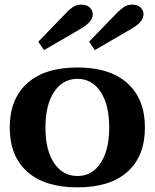

<svg xmlns="http://www.w3.org/2000/svg" viewBox="-20 -798 668 828"><path d="M145 -618 267 -744Q276 -755 292.5 -766.5Q309 -778 330 -778Q354 -778 367 -765.5Q380 -753 380 -737Q380 -720 367.5 -705Q355 -690 330 -675L170 -582ZM364 -618 486 -744Q499 -757 514 -767.5Q529 -778 550 -778Q574 -778 586.5 -765.5Q599 -753 599 -737Q599 -720 586.5 -705Q574 -690 549 -675L389 -582ZM22 -248Q22 -371 97.5 -439Q173 -507 314 -507Q454 -507 529.5 -439Q605 -371 605 -248Q605 -125 530 -57.5Q455 10 314 10Q173 10 97.5 -57.5Q22 -125 22 -248ZM451 -248Q451 -346 414 -402Q377 -458 314 -458Q251 -458 213.5 -402Q176 -346 176 -248Q176 -150 213.5 -94.5Q251 -39 314 -39Q377 -39 414 -95Q451 -151 451 -248Z"/></svg>

Font: Trirong
Style: Bold
Weight: 700
Designer: Katatrad Team
Foundry: CadsonDemak
Version: Version 1.001